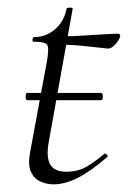

<svg xmlns="http://www.w3.org/2000/svg" viewBox="-20 -470 334 502"><path d="M51 -208Q47 -208 47 -217.5Q47 -227 51 -227H244Q249 -227 249 -217.5Q249 -208 244 -208ZM120 12Q102 12 85.5 4.5Q69 -3 61 -20.5Q53 -38 58 -68L102 -306Q109 -344 103.5 -352.5Q98 -361 68 -361Q64 -361 65 -367Q66 -373 69 -373Q101 -373 124.5 -394Q148 -415 154 -447Q154 -450 162.5 -450Q171 -450 170 -447L108 -102Q100 -60 111 -40.5Q122 -21 153 -21Q185 -21 208.5 -35.5Q232 -50 253 -68Q255 -70 259 -66Q263 -62 261 -60Q216 -21 182.5 -4.5Q149 12 120 12ZM262 -343Q259 -343 239 -345.5Q219 -348 192.5 -350.5Q166 -353 142 -353L144 -375Q167 -375 198 -377Q229 -379 255 -380.5Q281 -382 287 -382Q291 -382 293 -380Q295 -378 294 -374Q292 -366 282 -354.5Q272 -343 262 -343Z"/></svg>

Font: Cormorant Infant Light
Style: Italic
Weight: 300
Italic angle: -10°
Designer: Christian Thalmann (Catharsis Fonts)
Foundry: Catharsis Fonts
Version: Version 4.001